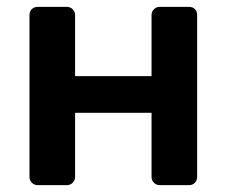

<svg xmlns="http://www.w3.org/2000/svg" viewBox="-20 -540 664 560"><path d="M90 0Q80 0 73 -7Q66 -14 66 -24V-496Q66 -507 73 -513.5Q80 -520 90 -520H175Q185 -520 192 -513Q199 -506 199 -496V-318H422V-496Q422 -506 429 -513Q436 -520 446 -520H531Q542 -520 548.5 -513.5Q555 -507 555 -496V-24Q555 -14 548.5 -7Q542 0 531 0H446Q436 0 429 -7Q422 -14 422 -24V-211H199V-24Q199 -14 192 -7Q185 0 175 0Z"/></svg>

Font: Rubik AZ
Style: Regular
Weight: 500
Designer: Hubert and Fischer
Foundry: Hubert & Fischer
Version: Version 2.000